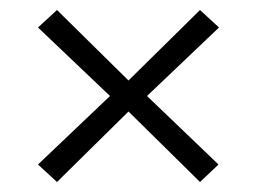

<svg xmlns="http://www.w3.org/2000/svg" viewBox="-20 -500 514 384"><path d="M56 -171 200 -308 56 -445 94 -480 237 -339 380 -480 418 -445 274 -308 417 -171 380 -136 237 -277 94 -136Z"/></svg>

Font: Athiti
Style: Regular
Weight: 400
Designer: CadsonDemak Team
Foundry: CadsonDemak
Version: Version 1.032